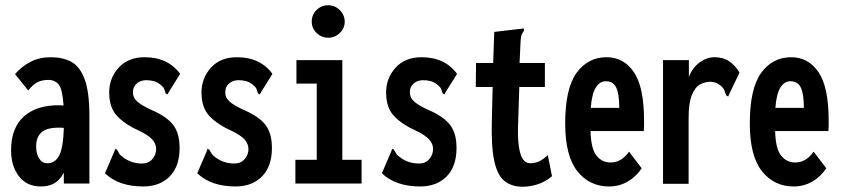

<svg xmlns="http://www.w3.org/2000/svg" viewBox="-20 -696 3190 728"><path d="M135 11Q81 11 51.5 -28Q22 -67 22 -126Q22 -210 69.5 -253.5Q117 -297 203 -297Q211 -297 221 -296Q217 -357 203 -375Q189 -393 163 -393Q140 -393 122.5 -384.5Q105 -376 87 -353L37 -415Q62 -444 95.5 -461.5Q129 -479 173 -479Q218 -479 250.5 -461.5Q283 -444 301 -395.5Q319 -347 319 -256V0H222V-41Q206 -12 185 -0.5Q164 11 135 11ZM117 -141Q117 -113 128.5 -95Q140 -77 159 -77Q190 -77 205 -107.5Q220 -138 222 -211Q217 -212 212.5 -212Q208 -212 203 -212Q156 -212 136.5 -193.5Q117 -175 117 -141Z M523 11Q430 11 378 -39L414 -123L417 -132L424 -128Q428 -121 432 -114Q436 -107 449 -98Q479 -76 519 -76Q543 -76 557.5 -92.5Q572 -109 572 -131Q572 -151 557 -167.5Q542 -184 506 -201Q458 -222 426 -254Q394 -286 394 -345Q394 -400 430 -439.5Q466 -479 528 -479Q617 -479 663 -416L620 -347L615 -338L608 -342Q606 -350 603 -358Q600 -366 587 -376Q576 -385 562.5 -388.5Q549 -392 535 -392Q513 -392 498.5 -379.5Q484 -367 484 -346Q484 -325 501.5 -310Q519 -295 557 -278Q612 -254 636.5 -222.5Q661 -191 661 -135Q661 -65 623.5 -27Q586 11 523 11Z M873 11Q780 11 728 -39L764 -123L767 -132L774 -128Q778 -121 782 -114Q786 -107 799 -98Q829 -76 869 -76Q893 -76 907.5 -92.5Q922 -109 922 -131Q922 -151 907 -167.5Q892 -184 856 -201Q808 -222 776 -254Q744 -286 744 -345Q744 -400 780 -439.5Q816 -479 878 -479Q967 -479 1013 -416L970 -347L965 -338L958 -342Q956 -350 953 -358Q950 -366 937 -376Q926 -385 912.5 -388.5Q899 -392 885 -392Q863 -392 848.5 -379.5Q834 -367 834 -346Q834 -325 851.5 -310Q869 -295 907 -278Q962 -254 986.5 -222.5Q1011 -191 1011 -135Q1011 -65 973.5 -27Q936 11 873 11Z M1100 0V-90H1181V-379H1104V-468H1278V-90H1351V0ZM1225 -553Q1199 -553 1180.5 -571Q1162 -589 1162 -614Q1162 -640 1180 -658Q1198 -676 1225 -676Q1250 -676 1268.5 -657.5Q1287 -639 1287 -614Q1287 -589 1268.5 -571Q1250 -553 1225 -553Z M1573 11Q1480 11 1428 -39L1464 -123L1467 -132L1474 -128Q1478 -121 1482 -114Q1486 -107 1499 -98Q1529 -76 1569 -76Q1593 -76 1607.5 -92.5Q1622 -109 1622 -131Q1622 -151 1607 -167.5Q1592 -184 1556 -201Q1508 -222 1476 -254Q1444 -286 1444 -345Q1444 -400 1480 -439.5Q1516 -479 1578 -479Q1667 -479 1713 -416L1670 -347L1665 -338L1658 -342Q1656 -350 1653 -358Q1650 -366 1637 -376Q1626 -385 1612.5 -388.5Q1599 -392 1585 -392Q1563 -392 1548.5 -379.5Q1534 -367 1534 -346Q1534 -325 1551.5 -310Q1569 -295 1607 -278Q1662 -254 1686.5 -222.5Q1711 -191 1711 -135Q1711 -65 1673.5 -27Q1636 11 1573 11Z M1962 12Q1920 12 1893 -9.5Q1866 -31 1854 -86Q1842 -141 1845 -244L1848 -366H1784L1785 -457H1850L1854 -575L1956 -587L1966 -588L1967 -580Q1962 -573 1958.5 -565.5Q1955 -558 1954 -542L1950 -457H2046V-366H1949L1945 -243Q1942 -179 1947 -143Q1952 -107 1963 -92Q1974 -77 1990 -77Q2012 -77 2028.5 -86.5Q2045 -96 2057 -108L2073 -28Q2050 -8 2021 2Q1992 12 1962 12Z M2289 11Q2215 11 2169 -47Q2123 -105 2123 -228Q2123 -360 2166 -419.5Q2209 -479 2280 -479Q2345 -479 2383.5 -422.5Q2422 -366 2422 -239Q2422 -228 2422 -218Q2422 -208 2421 -199H2219Q2221 -131 2242 -105.5Q2263 -80 2294 -80Q2336 -79 2365 -121L2413 -58Q2392 -26 2360 -7.5Q2328 11 2289 11ZM2220 -287H2328Q2328 -340 2316.5 -364Q2305 -388 2277 -388Q2254 -388 2239 -364Q2224 -340 2220 -287Z M2494 -468H2592V-404Q2606 -440 2633 -459.5Q2660 -479 2689 -479Q2722 -479 2745 -463.5Q2768 -448 2784 -421L2745 -339L2741 -330L2734 -334Q2730 -342 2727.5 -351Q2725 -360 2713 -371Q2695 -386 2674 -386Q2653 -386 2634 -375.5Q2615 -365 2603 -335Q2591 -305 2591 -248V1H2494Z M2989 11Q2915 11 2869 -47Q2823 -105 2823 -228Q2823 -360 2866 -419.5Q2909 -479 2980 -479Q3045 -479 3083.5 -422.5Q3122 -366 3122 -239Q3122 -228 3122 -218Q3122 -208 3121 -199H2919Q2921 -131 2942 -105.5Q2963 -80 2994 -80Q3036 -79 3065 -121L3113 -58Q3092 -26 3060 -7.5Q3028 11 2989 11ZM2920 -287H3028Q3028 -340 3016.5 -364Q3005 -388 2977 -388Q2954 -388 2939 -364Q2924 -340 2920 -287Z"/></svg>

Font: Inconsolata ExtraCondensed ExtraBold
Style: Regular
Weight: 800
Width: 2
Monospace: yes
Designer: Raph Levien, Cyreal, Brenton Simpson
Foundry: Raph Levien, Cyreal, Google
Version: Version 3.001; ttfautohint (v1.8.2.53-6de2)